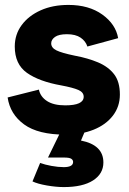

<svg xmlns="http://www.w3.org/2000/svg" viewBox="-20 -537 525 780"><path d="M246 10Q135 10 78 -31.5Q21 -73 11 -141L138 -173Q144 -144 171 -126.5Q198 -109 245 -109Q320 -109 320 -144Q320 -162 298.5 -171.5Q277 -181 229 -190Q139 -206 89.5 -241Q40 -276 40 -348Q40 -397 68 -435Q96 -473 145 -495Q194 -517 258 -517Q341 -517 395.5 -478Q450 -439 460 -382L335 -348Q328 -370 307.5 -384Q287 -398 252 -398Q219 -398 203.5 -387Q188 -376 188 -361Q188 -343 209 -332.5Q230 -322 283 -311Q337 -301 378.5 -283.5Q420 -266 443.5 -235.5Q467 -205 467 -153Q467 -104 438.5 -67Q410 -30 360 -10Q310 10 246 10ZM239 223Q208 223 170.5 216.5Q133 210 112 200L143 125Q162 132 189 137Q216 142 239 142Q277 142 277 121Q277 113 269.5 108Q262 103 240 103H175L234 -18H331L309 34Q400 52 400 123Q400 169 358 196Q316 223 239 223Z"/></svg>

Font: Livvic
Style: Bold
Weight: 700
Designer: Jacques Le Bailly, Baron von Fonthausen
Version: Version 1.001; ttfautohint (v1.8.2)